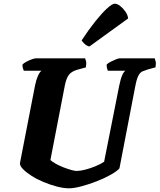

<svg xmlns="http://www.w3.org/2000/svg" viewBox="-20 -1020 864 1040"><path d="M354 0Q324 0 288 -9.5Q252 -19 216 -34Q180 -49 151 -67.5Q122 -86 104.5 -104Q87 -122 88 -136L170 -558Q176 -588 185.5 -609Q195 -630 205 -637H109Q107 -642 104 -650.5Q101 -659 102 -671Q110 -679 124.5 -686.5Q139 -694 153 -699Q167 -704 173 -704H441Q443 -700 446 -688Q449 -676 445 -655L398 -642Q367 -633 353 -614.5Q339 -596 331 -556L253 -153Q264 -143 283 -132.5Q302 -122 324 -113.5Q346 -105 365.5 -99.5Q385 -94 395 -94Q414 -94 441.5 -101Q469 -108 497 -119.5Q525 -131 544 -144L626 -557Q633 -592 642 -612.5Q651 -633 660 -637H564Q563 -640 560 -650Q557 -660 558 -671Q565 -678 579.5 -685.5Q594 -693 608 -698.5Q622 -704 628 -704H818Q820 -699 823 -687Q826 -675 822 -655L781 -644Q765 -639 752 -633.5Q739 -628 729.5 -610Q720 -592 712 -549L627 -108Q613 -92 579 -73Q545 -54 502.5 -37.5Q460 -21 420 -10.5Q380 0 354 0ZM464 -768Q449 -772 438 -782.5Q427 -793 422 -801Q460 -859 496 -904Q532 -949 560 -974.5Q588 -1000 601 -1000Q615 -1000 631 -987.5Q647 -975 659.5 -957Q672 -939 674 -920Z"/></svg>

Font: Texturina 12pt Black
Style: Italic
Weight: 900
Italic angle: -11°
Designer: Guillermo Torres Carreño
Foundry: Omnibus-Type
Version: Version 1.002